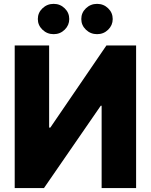

<svg xmlns="http://www.w3.org/2000/svg" viewBox="-20 -959 769 979"><path d="M55 -727.3V0H204.2L493.6 -419.7H498.2V0H674V-727.3H522.7L236.5 -308.2H230.5V-727.3ZM253.6 -784.8Q220.2 -784.8 196.6 -807.5Q172.9 -830.3 172.9 -861.9Q172.9 -894.2 196.6 -916.7Q220.2 -939.3 253.6 -939.3Q286.6 -939.3 309.8 -916.7Q333.1 -894.2 333.1 -861.9Q333.1 -830.3 309.8 -807.5Q286.6 -784.8 253.6 -784.8ZM475.1 -784.8Q441.8 -784.8 418.1 -807.5Q394.5 -830.3 394.5 -861.9Q394.5 -894.2 418.1 -916.7Q441.8 -939.3 475.1 -939.3Q508.2 -939.3 531.4 -916.7Q554.7 -894.2 554.7 -861.9Q554.7 -830.3 531.4 -807.5Q508.2 -784.8 475.1 -784.8Z"/></svg>

Font: Inter UI Extra Bold
Style: Regular
Weight: 800
Designer: Rasmus Andersson
Foundry: rsms
Version: 3.2;8d6f07862